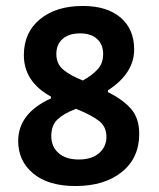

<svg xmlns="http://www.w3.org/2000/svg" viewBox="-20 -615 533 644"><path d="M258 -595Q339 -595 384.5 -556Q430 -517 430 -449Q430 -369 342 -312V-306Q391 -282 419 -250.5Q447 -219 447 -166Q447 -85 388.5 -38Q330 9 233 9Q142 9 91.5 -33Q41 -75 41 -142Q41 -235 151 -285V-291Q60 -341 60 -430Q60 -506 114 -550.5Q168 -595 258 -595ZM249 -503Q211 -503 190 -484.5Q169 -466 169 -434Q169 -401 192 -381.5Q215 -362 258 -345Q290 -363 308 -383Q326 -403 326 -434Q326 -466 305.5 -484.5Q285 -503 249 -503ZM235 -250Q195 -235 173.5 -215Q152 -195 152 -159Q152 -123 176.5 -101.5Q201 -80 244 -80Q288 -80 312.5 -101.5Q337 -123 337 -156Q337 -190 312 -209.5Q287 -229 235 -250Z"/></svg>

Font: Alegreya Sans
Style: Bold
Weight: 700
Designer: Juan Pablo del Peral
Foundry: Huerta Tipografica
Version: Version 2.007